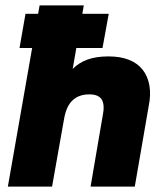

<svg xmlns="http://www.w3.org/2000/svg" viewBox="-20 -688 610 708"><path d="M9 0 126 -668H289L248 -434Q271 -457 303 -468.5Q335 -480 380 -480Q424 -480 455.5 -467.5Q487 -455 506 -431Q525 -407 531 -372.5Q537 -338 528 -295L477 0H314L360 -269Q363 -284 362 -297Q361 -310 356 -319.5Q351 -329 339.5 -334.5Q328 -340 309 -340Q271 -340 247.5 -318Q224 -296 216 -248L172 0ZM52 -511 74 -637H381L358 -511Z"/></svg>

Font: Gantari ExtraBold
Style: Italic
Weight: 800
Italic angle: -10°
Designer: Anugrah Pasau
Foundry: Lafontype
Version: Version 1.000